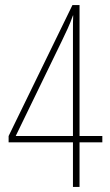

<svg xmlns="http://www.w3.org/2000/svg" viewBox="-20 -738 434 758"><path d="M384 -176V-201H294V-718H266L14 -201V-176H268V0H294V-176ZM268 -617V-201H42L224 -576C239 -607 256 -642 268 -677H269C268 -655 268 -642 268 -617Z"/></svg>

Font: Noto Sans Ethiopic ExtraCondensed Thin
Style: Regular
Weight: 100
Width: 2
Designer: Monotype Design Team
Foundry: Monotype Imaging Inc.
Version: Version 2.102